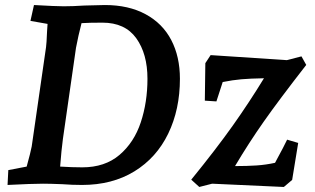

<svg xmlns="http://www.w3.org/2000/svg" viewBox="-20 -730 1252 763"><path d="M13 -54 86 -68Q102 -126 106 -148L163 -543Q165 -556 167 -605L169 -635L101 -647L115 -710Q203 -705 233 -705Q270 -705 315 -708L397 -710Q491 -710 558.5 -673.5Q626 -637 660.5 -571Q695 -505 695 -417Q695 -295 648.5 -199Q602 -103 514 -49Q426 5 306 5Q266 5 228 2Q178 0 151 0Q108 0 10 5ZM307 -65Q397 -65 455 -114.5Q513 -164 539.5 -244Q566 -324 566 -417Q566 -516 521.5 -578Q477 -640 387 -640Q334 -640 304 -638Q291 -588 282 -540L230 -178Q224 -134 219 -68Q266 -65 307 -65ZM1029 -419Q974 -418 939.5 -415Q905 -412 865 -404L840 -327L794 -330L796 -479L817 -511L1120 -491L1178 -506L1197 -472Q1088 -332 1028 -246.5Q968 -161 914 -70Q962 -70 999.5 -72.5Q1037 -75 1073 -83Q1112 -155 1121 -175L1165 -162L1141 -15L1108 13L823 0L772 13L740 -16Q840 -139 905.5 -231.5Q971 -324 1029 -419Z"/></svg>

Font: Andada Pro
Style: Bold Italic
Weight: 700
Italic angle: -7°
Designer: Carolina Giovagnoli
Foundry: Huerta Tipografica
Version: Version 3.005; ttfautohint (v1.8.4)